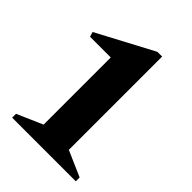

<svg xmlns="http://www.w3.org/2000/svg" viewBox="-204 -802 902 902"><g transform="rotate(45 247.5 -350.5)"><path d="M40.2 0V-25.6L167.8 -81.4V-527.6H30L22.8 -551.8L304 -701.2H335.4V-81.4L463 -25.6V0Z"/></g></svg>

Font: Platypi Light
Style: Regular
Weight: 300
Designer: David Sargent
Foundry: Bolt Cutter Type
Version: Version 1.200